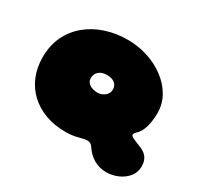

<svg xmlns="http://www.w3.org/2000/svg" viewBox="-147 -789 1112 1068"><g transform="rotate(30 409.0 -255.0)"><path d="M649 95Q606.5 95 569 73.5Q553 64 538.5 50.8Q524 37.5 512.5 20Q503 5 493.5 -0.5Q484 -6 472.5 -6Q459 -6 441.5 -1Q424 4 400 9Q376 14 342.5 14Q270.5 14 212.2 -7.5Q154 -29 112 -68.5Q70 -108 47.5 -162.8Q25 -217.5 25 -283.5Q25 -358.5 53.2 -417.8Q81.5 -477 131.5 -518.5Q181.5 -560 247.5 -581.8Q313.5 -603.5 388.5 -603.5Q454.5 -603.5 516.2 -583.8Q578 -564 627 -527.5Q676 -491 705 -441.2Q734 -391.5 734 -331.5Q734 -305.5 729.8 -276.8Q725.5 -248 715.2 -222.5Q705 -197 686.5 -180.5Q674 -169.5 674 -158.5Q674 -151.5 691.2 -143.2Q708.5 -135 740.5 -122.5Q752 -118 763.8 -111.2Q775.5 -104.5 785 -94.2Q794.5 -84 800.2 -68.5Q806 -53 806 -30.5Q806 7 783.2 35.2Q760.5 63.5 724.5 79.2Q688.5 95 649 95ZM386 -264Q404 -264 419.2 -271.5Q434.5 -279 444 -292Q453.5 -305 453.5 -321.5Q453.5 -336.5 446.5 -348.8Q439.5 -361 424.2 -368.5Q409 -376 384 -376Q369 -376 356.5 -372Q344 -368 334.5 -360.2Q325 -352.5 320 -341Q315 -329.5 315 -315Q315 -302.5 321 -292.8Q327 -283 337.2 -276.8Q347.5 -270.5 360.2 -267.2Q373 -264 386 -264Z"/></g></svg>

Font: Gluten Black
Style: Regular
Weight: 900
Designer: Tyler Finck
Foundry: Etcetera Type Company
Version: Version 1.300